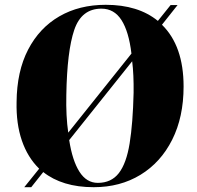

<svg xmlns="http://www.w3.org/2000/svg" viewBox="-20 -765 820 799"><path d="M81 14 143 -63Q95 -110 71 -180Q47 -250 49 -340Q50 -468 97 -558.5Q144 -649 227 -697Q310 -745 420 -745Q555 -745 637 -678L690 -744H719L654 -662Q744 -574 744 -405Q744 -278 696.5 -183.5Q649 -89 564.5 -37.5Q480 14 370 14Q304 14 251.5 -2Q199 -18 160 -49L110 14ZM264 -213 527 -542Q516 -634 485.5 -681.5Q455 -729 402 -729Q319 -729 289 -640.5Q259 -552 256 -370Q254 -281 264 -213ZM387 -4Q443 -4 474.5 -44.5Q506 -85 519.5 -168.5Q533 -252 536 -379Q537 -455 530 -510L268 -182Q281 -97 310.5 -50.5Q340 -4 387 -4Z"/></svg>

Font: Literata 72pt ExtraBold
Style: Italic
Weight: 800
Italic angle: -2°
Designer: Latin by Veronika Burian and Jose Scaglione. Greek by Irene Vlachou. Cyrillic by Vera Evstafieva
Foundry: TypeTogether
Version: Version 3.002